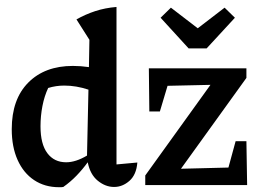

<svg xmlns="http://www.w3.org/2000/svg" viewBox="-20 -772 1089 801"><path d="M395 -751 394 -752H395ZM226 9Q167 9 122.5 -20.5Q78 -50 53.5 -104.5Q29 -159 29 -233Q29 -358 98 -427.5Q167 -497 284 -497Q317 -497 351 -492L353 -606L299 -691Q336 -712 377 -725.5Q418 -739 466 -743V-86L553 -94Q549 -43 520 -17.5Q491 8 456 8Q420 8 388 -18Q356 -44 346 -95Q325 -66 299.5 -39.5Q274 -13 244 8Q240 9 235.5 9Q231 9 226 9ZM149 -245Q149 -171 177.5 -133Q206 -95 256 -95Q296 -95 343 -123L349 -398Q298 -415 248 -415Q214 -415 181 -405Q165 -371 157 -329.5Q149 -288 149 -245ZM586 0V-40L858 -418L679 -414L647 -307H603L601 -487H1008V-447L735 -68L933 -73L963 -183H1008L1011 0ZM767 -570 650 -698 693 -740 805 -654 917 -740 960 -698 842 -570Z"/></svg>

Font: Piazzolla SemiBold
Style: Regular
Weight: 600
Designer: Juan Pablo del Peral
Foundry: Huerta Tipografica
Version: Version 1.330